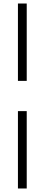

<svg xmlns="http://www.w3.org/2000/svg" viewBox="-20 -826 254 1092"><path d="M132 -366V-806H82V-366ZM82 -194V246H132V-194Z"/></svg>

Font: Space Text Light
Style: Regular
Weight: 300
Designer: Florian Karsten (Space Text), Colophon Foundry (Space Mono)
Foundry: Florian Karsten
Version: Version 1.003;PS 001.003;hotconv 1.0.88;makeotf.lib2.5.64775